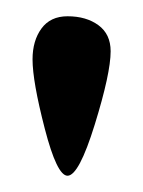

<svg xmlns="http://www.w3.org/2000/svg" viewBox="-20 -680 176 236"><path d="M63 -660Q86 -660 101 -649Q116 -638 116 -617Q116 -590 96.5 -527Q77 -464 63 -464Q50 -464 35 -522Q20 -580 20 -607Q20 -630 31 -645Q42 -660 63 -660Z"/></svg>

Font: kawoszeh
Style: Medium
Weight: 500
Version: Version 000.030